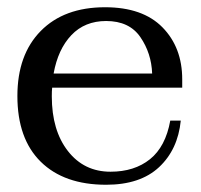

<svg xmlns="http://www.w3.org/2000/svg" viewBox="-20 -500 554 530"><path d="M124 -258Q123 -250 123 -234Q123 -140 167.5 -83Q212 -26 285 -26Q351 -26 394 -60.5Q437 -95 450 -167H479Q471 -87 419 -38.5Q367 10 273 10Q157 10 92.5 -53.5Q28 -117 28 -235Q28 -349 92.5 -414.5Q157 -480 270 -480Q374 -480 428.5 -424.5Q483 -369 483 -281V-258ZM128 -297H400Q398 -353 367.5 -397.5Q337 -442 273 -442Q214 -442 177 -403Q140 -364 128 -297Z"/></svg>

Font: TavirajRegular
Style: Regular
Weight: 400
Designer: Katatrad Team
Foundry: CadsonDemak
Version: Version 1.001